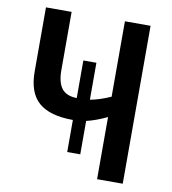

<svg xmlns="http://www.w3.org/2000/svg" viewBox="-81 -784 768 855"><g transform="rotate(10 303.5 -357.0)"><path d="M531 0H415V-281Q365 -257 322 -247V-96H263V-241Q159 -241 108.5 -284.5Q58 -328 58 -425V-714H174V-451Q174 -395 195 -368Q216 -341 263 -340V-510H322V-343Q363 -350 415 -373V-714H531Z"/></g></svg>

Font: Noto Sans Display Medium Narrow
Style: Regular
Weight: 500
Width: 4
Designer: Monotype Design team
Foundry: Monotype Imaging Inc.
Version: Version 1.000